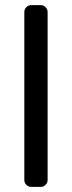

<svg xmlns="http://www.w3.org/2000/svg" viewBox="-20 -730 281 750"><path d="M139 0H102Q91 0 83 -8Q75 -16 75 -27V-683Q75 -694 83 -702Q91 -710 102 -710H139Q150 -710 158 -702Q166 -694 166 -683V-27Q166 -16 158 -8Q150 0 139 0Z"/></svg>

Font: Rubik
Style: Regular
Weight: 400
Designer: Hubert & Fischer
Foundry: Hubert & Fischer
Version: Version 1.100